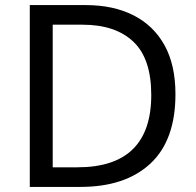

<svg xmlns="http://www.w3.org/2000/svg" viewBox="-20 -734 770 754"><path d="M669 -364Q669 -183 570.5 -91.5Q472 0 296 0H97V-714H317Q425 -714 504 -674Q583 -634 626 -556.5Q669 -479 669 -364ZM574 -361Q574 -504 503.5 -570.5Q433 -637 304 -637H187V-77H284Q574 -77 574 -361Z"/></svg>

Font: Noto Sans Old Persian
Style: Regular
Weight: 400
Designer: Monotype Design Team
Foundry: Monotype Imaging Inc.
Version: Version 2.001; ttfautohint (v1.8.4.7-5d5b)